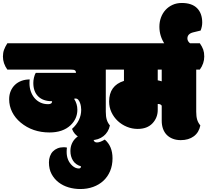

<svg xmlns="http://www.w3.org/2000/svg" viewBox="-52 -942 1399 1296"><path d="M-32.2 -560.1Q-32.2 -585 -25.1 -605Q-18.1 -625 -2.4 -649.9H686.5Q694.3 -638.2 700 -628.2Q705.6 -618.2 709.2 -607.7Q712.9 -597.2 714.6 -585.7Q716.3 -574.2 716.3 -560.1Q716.3 -513.7 686.5 -472.2H662.1V-188Q662.1 -155.8 668.5 -134.5Q674.8 -113.3 689.9 -95.2Q685.1 -72.3 673.8 -54Q662.6 -35.6 646 -22.7Q629.4 -9.8 608.9 -2.9Q588.4 3.9 564.9 3.9Q519 3.9 483.9 -14.6Q448.7 -33.2 434.1 -71.8Q496.1 -127.9 496.1 -201.2Q496.1 -209.5 494.4 -222.2Q492.7 -234.9 488.3 -247.1Q483.9 -259.3 476.6 -268.1Q469.2 -276.9 458 -276.9Q451.7 -276.9 448.2 -274.9Q470.2 -241.2 470.2 -201.2Q470.2 -140.6 424.3 -96.7Q372.6 -47.9 282.2 -47.9Q167.5 -47.9 87.4 -114.7Q50.3 -145.5 30 -186Q9.8 -226.6 9.8 -272Q9.8 -302.7 20.3 -327.4Q30.8 -352.1 49.3 -369.6Q67.9 -387.2 93.3 -396.5Q118.7 -405.8 148.9 -405.8Q147 -397.5 147 -379.9Q147 -351.6 155.5 -326.2Q164.1 -300.8 180.2 -281.2Q196.3 -261.7 219.7 -250.2Q243.2 -238.8 272.9 -238.8Q299.8 -238.8 299.8 -258.8Q238.3 -258.8 205.6 -291.5Q172.9 -324.2 172.9 -381.8Q172.9 -389.2 173.8 -398.4Q174.8 -407.7 177 -417.2Q179.2 -426.8 182.4 -435.5Q185.5 -444.3 189.9 -450.2H460.9Q460.9 -461.9 454.1 -467Q447.3 -472.2 426.8 -472.2H-2.4Q-32.2 -513.7 -32.2 -560.1Z M655.3 0Q707.5 44.9 707.5 126.5Q707.5 174.3 691.2 212.9Q674.8 251.5 645.8 278.3Q616.7 305.2 576.9 319.6Q537.1 334 490.2 334Q449.2 334 411.1 322.8Q373 311.5 343.5 288.8Q314 266.1 296.1 232.7Q278.3 199.2 278.3 154.3Q278.3 131.8 285.2 112.8Q292 93.8 304.9 80.3Q317.9 66.9 336.4 59.3Q355 51.8 377.9 51.8Q389.2 51.8 399.9 54.2Q398.9 60.5 398.4 67.6Q397.9 74.7 397.9 83Q397.9 141.1 435.5 175.8Q456.5 195.3 480 195.3Q494.6 195.3 494.6 180.7Q458 169.9 440.7 142.1Q423.3 114.3 423.3 77.6Q423.3 49.3 433.6 26.6Q443.8 3.9 461.7 -12Q479.5 -27.8 503.4 -36.1Q527.3 -44.4 554.7 -44.4Q582 -44.4 612.8 -33.2L579.6 -2.9Q579.6 8.3 585.7 13.9Q591.8 19.5 602.5 19.5Q623.5 19.5 655.3 0Z M1039.6 -472.2H1012.7V-399.9Q1018.1 -398.9 1024.9 -397.2Q1031.7 -395.5 1039.6 -393.1ZM644.5 -560.1Q644.5 -573.2 646.2 -584.5Q647.9 -595.7 651.6 -606.4Q655.3 -617.2 661.1 -627.7Q667 -638.2 674.8 -649.9H1296.9Q1304.7 -638.2 1310.3 -628.2Q1315.9 -618.2 1319.6 -607.7Q1323.2 -597.2 1325 -585.7Q1326.7 -574.2 1326.7 -560.1Q1326.7 -513.7 1296.9 -472.2H1272.5V-188Q1272.5 -155.8 1278.8 -134.5Q1285.2 -113.3 1300.3 -95.2Q1291 -47.9 1256.1 -22Q1221.2 3.9 1168 3.9Q1138.2 3.9 1114.3 -5.4Q1090.3 -14.6 1073.7 -31.5Q1057.1 -48.3 1048.3 -72.8Q1039.6 -97.2 1039.6 -127V-229Q1033.7 -235.8 1028.6 -238Q1023.4 -240.2 1012.7 -240.2V-200.2Q1012.7 -147.5 977.5 -109.9Q941.9 -71.8 877.4 -71.8Q839.4 -71.8 804.4 -86.2Q769.5 -100.6 742.9 -125.5Q716.3 -150.4 700.4 -184.1Q684.6 -217.8 684.6 -256.8Q684.6 -364.7 784.7 -396V-472.2H674.8Q644.5 -514.2 644.5 -560.1Z M1313 -789.6Q1313 -763.2 1302.2 -735.8L1252 -723.6Q1212.9 -713.9 1212.9 -682.1Q1212.9 -663.6 1231.9 -648.9Q1227.1 -635.3 1217.8 -624.3Q1208.5 -613.3 1196.8 -605.5Q1185.1 -597.7 1171.1 -593.3Q1157.2 -588.9 1143.1 -588.9Q1119.1 -588.9 1098.6 -603Q1078.1 -617.2 1061.5 -642.1Q1023.9 -696.8 1023.9 -761.7Q1023.9 -794.9 1034.7 -824Q1045.4 -853 1065.2 -874.8Q1085 -896.5 1112.8 -909.2Q1140.6 -921.9 1174.8 -921.9Q1243.2 -921.9 1278.1 -887Q1313 -852.1 1313 -789.6Z"/></svg>

Font: Modak sl
Style: Regular
Weight: 400
Designer: Sarang Kulkarni, Maithili Shingre, Noopur Datye
Foundry: Ek Type
Version: Version 1.036;PS Version 1.000;hotconv 1.0.79;makeotf.lib2.5